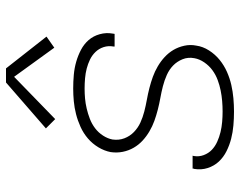

<svg xmlns="http://www.w3.org/2000/svg" viewBox="-100 -692 800 640"><g transform="rotate(-90 300.0 -372.0)"><path d="M248 8Q225 8 202 6Q179 4 157.5 -1.5Q136 -7 116 -17Q96 -27 81.5 -42.5Q67 -58 60 -79.5Q53 -101 57 -125Q58 -126 58 -127.5Q58 -129 58 -130H101Q101 -129 100.5 -128Q100 -127 100 -126Q97 -109 103 -93Q109 -77 120.5 -66Q132 -55 147.5 -48Q163 -41 179.5 -37Q196 -33 213.5 -31.5Q231 -30 248 -30Q266 -30 283.5 -31.5Q301 -33 318.5 -36.5Q336 -40 353.5 -46.5Q371 -53 386 -64Q401 -75 412 -91Q423 -107 426 -124Q430 -145 422.5 -163.5Q415 -182 401.5 -195Q388 -208 370 -216Q352 -224 332.5 -229Q313 -234 293.5 -237.5Q274 -241 254.5 -246Q235 -251 217 -257.5Q199 -264 182 -274Q165 -284 151 -297Q137 -310 127.5 -326.5Q118 -343 114 -362.5Q110 -382 113 -403Q117 -424 129 -444Q141 -464 158.5 -479Q176 -494 197 -503.5Q218 -513 239.5 -518.5Q261 -524 282.5 -526Q304 -528 325 -528Q348 -528 370.5 -526Q393 -524 414 -518Q435 -512 454 -502Q473 -492 486.5 -476.5Q500 -461 506 -439.5Q512 -418 508 -396Q508 -394 507.5 -392.5Q507 -391 507 -390H465Q465 -391 465 -392Q465 -393 465 -394Q468 -411 463 -426.5Q458 -442 447 -453.5Q436 -465 421.5 -472Q407 -479 391.5 -483Q376 -487 359 -488.5Q342 -490 325 -490Q308 -490 291.5 -488.5Q275 -487 258 -483Q241 -479 224 -472.5Q207 -466 192.5 -455Q178 -444 168 -428.5Q158 -413 155 -397Q152 -376 159 -357.5Q166 -339 180 -325.5Q194 -312 211.5 -304Q229 -296 248.5 -291Q268 -286 287.5 -282.5Q307 -279 326.5 -274Q346 -269 364 -262.5Q382 -256 399 -246Q416 -236 430 -223Q444 -210 453.5 -194Q463 -178 467.5 -158Q472 -138 468 -118Q465 -96 452 -75.5Q439 -55 420.5 -40Q402 -25 380.5 -15.5Q359 -6 337 -1Q315 4 292.5 6Q270 8 248 8ZM223 -588 192 -619 345 -752H392L498 -617L461 -591L364 -725Z"/></g></svg>

Font: Iosevka SS04 XLt Ex Obl
Style: Regular
Weight: 200
Width: 7
Italic angle: -9°
Monospace: yes
Designer: Belleve Invis
Foundry: Belleve Invis
Version: Version 19.0.0; ttfautohint (v1.8.4)